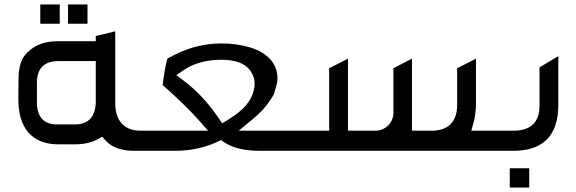

<svg xmlns="http://www.w3.org/2000/svg" viewBox="-20 -674 2575 858"><path d="M581 0H633V-90H607C535 -90 495 -135 495 -212V-534L408 -513V-490H240C182 -490 137 -474 104 -441C77 -417 64 -380 63 -329L62 -232C61 -103 123 -29 240 -29H314C355 -29 390 -37 417 -52L437 -63L452 -46C479 -16 521 0 581 0ZM145 -216V-305C145 -369 179 -401 240 -401H408V-215C405 -150 374 -118 314 -118H233C174 -118 145 -154 145 -216ZM160 -568H247V-654H160ZM284 -568H371V-654H284Z M1144 0H1345V-90H1047L1105 -138C1144 -170 1169 -198 1183 -220C1194 -235 1200 -246 1203 -251C1205 -256 1206 -260 1206 -261C1215 -288 1220 -309 1220 -322C1220 -389 1179 -436 1098 -462C1058 -474 1015 -480 969 -480C886 -480 805 -457 728 -412C719 -379 712 -339 707 -294C776 -233 830 -180 869 -136L910 -90H603V0H762C838 0 907 -17 968 -48L981 -39C1018 -13 1073 0 1144 0ZM768 -338 800 -360C844 -390 900 -407 969 -407C1032 -407 1075 -391 1098 -359C1111 -340 1118 -321 1118 -304C1118 -255 1095 -212 1050 -175C1031 -159 1005 -142 973 -123L958 -145C911 -214 859 -270 799 -315Z M1315 0H2236V-90H2086L2096 -125C2103 -151 2107 -181 2107 -214V-412L2023 -369V-206C2023 -129 1982 -90 1910 -90H1821V-412L1738 -369V-169C1738 -126 1702 -90 1658 -90H1535V-412L1451 -369V-90H1315Z M2276 -90H2206V0H2273C2408 0 2475 -69 2475 -206V-423L2391 -373V-201C2391 -130 2353 -90 2276 -90ZM2258 164H2345V78H2258Z"/></svg>

Font: All Genders v4 Light
Style: Regular
Weight: 300
Designer: Rassam Alawdi
Foundry: Rassam Art
Version: Version 3.100;FEAKit 1.0